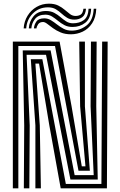

<svg xmlns="http://www.w3.org/2000/svg" viewBox="-20 -1027 657 1047"><path d="M50 0V-800H305L370.2 -447.8L426 -120H446L417 -447L412 -800H443V-447L470 -96H408L280 -776H80V0ZM110 0 112 -343.2 104 -752H256L387 -72H491L474 -447L476 -800H507L505 -447L513 -48H364L231 -728H125L142 -343.2L140 0ZM173 0V-343.2L148 -704H211L339 -24H533L537 -800H567L563 0H311L248.5 -346.2L193 -680H173L197 -343.2L203 0ZM109 -872.2Q111.5 -910.8 130.4 -941.2Q149.2 -971.8 179.8 -989.4Q210.2 -1007 247 -1007Q277 -1007 297.4 -996.9Q317.8 -986.8 333 -973.5Q348.2 -960.2 361.9 -950.1Q375.5 -940 392 -940Q408.2 -940 420 -947.2Q431.8 -954.5 435 -979.2H449Q446.2 -946 428.4 -933Q410.5 -920 385.8 -920Q362.2 -920 345.9 -930.1Q329.5 -940.2 315.1 -953.5Q300.8 -966.8 283.8 -976.9Q266.8 -987 241.5 -987Q192.5 -987 159.2 -953.6Q126 -920.2 123 -872.2ZM137 -872.2Q139.5 -910.8 163.4 -938.9Q187.2 -967 230.8 -967Q257.2 -967 276 -956.9Q294.8 -946.8 310.1 -933.5Q325.5 -920.2 341.4 -910.1Q357.2 -900 378 -900Q413.5 -900 437.2 -917.6Q461 -935.2 463 -979.2H477Q474.5 -925.8 445.1 -902.9Q415.8 -880 375.5 -880Q350 -880 331.1 -890.1Q312.2 -900.2 296.2 -913.5Q280.2 -926.8 264 -936.9Q247.8 -947 227.5 -947Q189.8 -947 171.4 -924.1Q153 -901.2 151 -872.2ZM165 -872.2Q166.2 -891.5 178.2 -909.2Q190.2 -927 221.5 -927Q240.8 -927 257.5 -916.9Q274.2 -906.8 291 -893.5Q307.8 -880.2 327 -870.1Q346.2 -860 370.8 -860Q415.8 -860 451.9 -888Q488 -916 491 -979.2H505Q502.8 -930.8 482.2 -899.9Q461.8 -869 431 -854.5Q400.2 -840 367 -840Q335.2 -840 311 -850.1Q286.8 -860.2 268.8 -873.5Q250.8 -886.8 237.6 -896.9Q224.5 -907 215 -907Q196 -907 187.8 -894.4Q179.5 -881.8 179 -872.2Z"/></svg>

Font: Big Shoulders Inline Text Black
Style: Regular
Weight: 900
Designer: Patric King
Foundry: XO Type Co
Version: Version 1.000